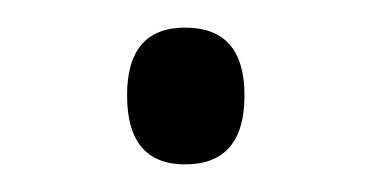

<svg xmlns="http://www.w3.org/2000/svg" viewBox="-20 -109 269 139"><path d="M72 -40Q72 -89 114 -89Q157 -89 157 -40Q157 10 114 10Q72 10 72 -40Z"/></svg>

Font: Noto Sans Myanmar SemiCondensed Light
Style: Regular
Weight: 300
Width: 4
Designer: Monotype Design Team
Foundry: Monotype Imaging Inc.
Version: Version 2.107; ttfautohint (v1.8.4.7-5d5b)